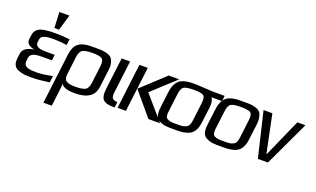

<svg xmlns="http://www.w3.org/2000/svg" viewBox="-92 -1223 3194 1943"><g transform="rotate(20 1505.0 -251.0)"><path d="M134 -131 137 -162C144 -220 211 -224 269 -224H374L382 -286H294C235 -286 169 -291 176 -350L180 -380C184 -415 227 -432 307 -432H323C370 -432 416 -428 461 -420L469 -485C420 -491 368 -494 315 -494C267 -494 230 -492 202 -487C139 -477 98 -454 90 -385L85 -346C79 -298 124 -274 166 -267V-265C91 -254 51 -223 45 -174L39 -124C31 -63 52 -26 96 -10C142 8 174 10 239 10C291 10 354 4 430 -7L439 -78C366 -63 309 -56 267 -56C197 -56 125 -61 134 -131ZM336 -540 386 -710H278L286 -540Z M560 -44C561 -29 573 -16 597 -6C620 5 657 10 705 10C839 10 911 -39 923 -137L948 -336C951 -365 950 -390 943 -411C931 -452 913 -471 868 -483C822 -495 801 -494 742 -494C683 -494 663 -495 615 -483C550 -466 517 -417 507 -336L440 208H530L547 71C549 50 557 -23 560 -44ZM833 -149C828 -108 815 -82 794 -71C773 -60 738 -54 689 -54C641 -54 608 -60 589 -73C571 -86 564 -111 569 -149L592 -339C597 -380 610 -406 631 -418C652 -429 688 -435 737 -435C786 -435 820 -429 837 -418C855 -406 861 -380 856 -339Z M1079 -136 1122 -484H1031L989 -141C985 -108 985 -82 990 -62C1002 -3 1056 7 1134 7L1141 -53C1085 -57 1072 -76 1079 -136Z M1621 0 1401 -254 1651 -484H1538L1285 -250L1495 0ZM1253 0 1312 -484H1222L1163 0Z M1835 -494C1772 -494 1748 -495 1698 -481C1632 -462 1601 -405 1591 -321L1570 -153C1562 -82 1571 -35 1616 -14C1663 10 1697 10 1773 10C1835 10 1862 10 1910 -3C1975 -21 2006 -72 2016 -153L2037 -319C2043 -368 2037 -403 2019 -425H2133L2140 -484H2013C1996 -484 1853 -494 1835 -494ZM1923 -140C1918 -100 1908 -74 1880 -62C1848 -48 1828 -49 1781 -49C1733 -49 1713 -48 1684 -62C1659 -74 1656 -100 1661 -140L1685 -336C1690 -381 1703 -408 1722 -419C1741 -430 1777 -435 1828 -435C1879 -435 1913 -430 1930 -419C1947 -408 1952 -381 1947 -336Z M2544 -321C2548 -353 2547 -380 2542 -402C2533 -445 2518 -467 2475 -481C2430 -495 2405 -494 2342 -494C2279 -494 2255 -495 2205 -481C2139 -462 2108 -405 2098 -321L2077 -153C2069 -82 2078 -35 2123 -14C2170 10 2204 10 2280 10C2342 10 2369 10 2417 -3C2482 -21 2513 -72 2523 -153ZM2430 -140C2425 -100 2415 -74 2387 -62C2355 -48 2335 -49 2288 -49C2240 -49 2220 -48 2191 -62C2166 -74 2163 -100 2168 -140L2192 -336C2197 -381 2210 -408 2229 -419C2248 -430 2284 -435 2335 -435C2386 -435 2420 -430 2437 -419C2454 -408 2459 -381 2454 -336Z M3010 -484H2923L2743 -78H2738L2654 -484H2559L2674 0H2782Z"/></g></svg>

Font: Gamestation Display
Style: Italic
Weight: 400
Designer: Jonas Hecksher
Foundry: Jonas Hecksher, Playtypeª, e-types AS
Version: Version 1.003